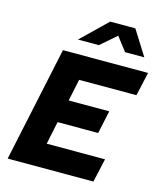

<svg xmlns="http://www.w3.org/2000/svg" viewBox="-134 -1032 955 1129"><g transform="rotate(15 344.0 -467.0)"><path d="M21 0 170 -700H688L656 -556H307L279 -423H526L496 -283H249L220 -144H575L543 0ZM239 -783 395 -934H548L643 -783H526L462 -866L366 -783Z"/></g></svg>

Font: Red Hat Text VF
Style: Italic
Weight: 400
Italic angle: -12°
Designer: Pentagram, MCKL
Foundry: Pentagram, MCKL
Version: Version 1.023